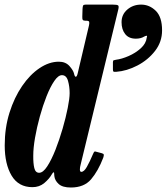

<svg xmlns="http://www.w3.org/2000/svg" viewBox="-22 -800 724 834"><path d="M426.5 -115Q404 -56.5 373.5 -21Q343 14.5 286 14.5Q249.5 14.5 232.8 -0.8Q216 -16 214 -35.5Q213.5 -39.5 213.5 -42.8Q213.5 -46 213 -49Q211.5 -56.5 203.5 -43.5Q192 -23 170.5 -5Q149 13 119 13Q58.5 13 28.5 -37Q-1.5 -87 -1.5 -168.5Q-1.5 -244.5 19.2 -310.5Q40 -376.5 74 -426.2Q108 -476 149.8 -504Q191.5 -532 233.5 -532Q263 -532 279.8 -513Q296.5 -494 299.5 -480.5Q302.5 -466.5 307.2 -466.5Q312 -466.5 315.5 -481.5L364.5 -689.5Q366.5 -699 365.5 -704.5Q364.5 -710 353 -710H349Q340.5 -710 337.8 -713.5Q335 -717 335.5 -728L336.5 -761Q337 -771.5 339 -775.8Q341 -780 350 -780H467.5Q486.5 -780 491 -776.5Q495.5 -773 491.5 -757.5L328.5 -86Q325 -73 325 -64.5Q325 -53.5 331 -53.5Q343 -53.5 355.2 -75Q367.5 -96.5 382.5 -132Q386 -140 388.2 -141.5Q390.5 -143 397.5 -140.5L420 -134.5Q428 -132.5 428.8 -128.2Q429.5 -124 426.5 -115ZM280.5 -395.5Q280.5 -423.5 273.5 -448.5Q266.5 -473.5 247 -473.5Q231 -473.5 213.8 -448.2Q196.5 -423 180.2 -382Q164 -341 151 -293.8Q138 -246.5 130.2 -201.8Q122.5 -157 122.5 -124.5Q122 -90.5 127 -70Q132 -49.5 148 -49.5Q165 -49.5 183.2 -77.5Q201.5 -105.5 218.8 -149.2Q236 -193 250 -241.2Q264 -289.5 272.2 -331Q280.5 -372.5 280.5 -395.5ZM506 -703.5Q506 -737 531 -758.5Q556 -780 591 -780Q627 -780 654.5 -753.2Q682 -726.5 682 -668Q682 -618 651.5 -578.8Q621 -539.5 575 -515.5Q529 -491.5 482.5 -488Q474.5 -487.5 471.5 -488.8Q468.5 -490 468.5 -498.5V-529.5Q468.5 -537 472 -538.2Q475.5 -539.5 482 -540.5Q506.5 -543.5 536.5 -556.5Q566.5 -569.5 589.5 -590.2Q612.5 -611 615.5 -637Q618.5 -645 614.5 -644.8Q610.5 -644.5 604 -641Q589.5 -632 568 -632Q537.5 -632 521.8 -652Q506 -672 506 -703.5Z"/></svg>

Font: Besley* Condensed Semi
Style: Italic
Weight: 600
Width: 3
Italic angle: -13°
Designer: Owen Earl
Foundry: indestructible type*
Version: Version 3.000; ttfautohint (v1.8.3)